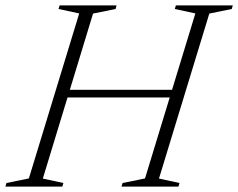

<svg xmlns="http://www.w3.org/2000/svg" viewBox="-45 -695 887 715"><path d="M170 -332 179 -360.5H631.5L622.5 -332ZM250 -645 173 -661.5 177 -675H389L385.5 -661.5L301.5 -644.5L114.5 -30L191 -13.5L187 0H-25L-21 -13.5L62.5 -30.5ZM682.5 -645 606 -661.5 610 -675H822L818 -661.5L734.5 -644.5L547 -30L623.5 -13.5L619.5 0H407.5L411.5 -13.5L495 -30.5Z"/></svg>

Font: Newsreader 24pt Light
Style: Italic
Weight: 300
Italic angle: -17°
Designer: Hugues Gentile
Foundry: Production Type
Version: Version 1.003